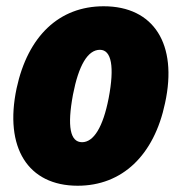

<svg xmlns="http://www.w3.org/2000/svg" viewBox="-20 -583 580 613"><path d="M228 10C370 10 472 -87 507 -254C548 -442 471 -563 311 -563C169 -563 69 -468 33 -301C-7 -112 69 10 228 10ZM242 -129C204 -129 194 -179 213 -281C231 -374 260 -424 299 -424C336 -424 346 -370 327 -270C309 -177 279 -129 242 -129Z"/></svg>

Font: Noto Sans SemiCondensed Black
Style: Italic
Weight: 900
Width: 4
Italic angle: -12°
Designer: Monotype Design Team
Foundry: Monotype Imaging Inc.
Version: Version 2.013